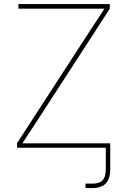

<svg xmlns="http://www.w3.org/2000/svg" viewBox="-20 -748 644 972"><path d="M413.1 204.1V181.6Q422.4 181.6 432.1 181.6Q441.9 181.6 448.2 181.6Q483.4 181.6 499.5 164.6Q515.6 147.5 515.6 107.4V0H538.1V107.4Q538.1 157.2 515.6 180.7Q493.2 204.1 448.2 204.1Q441.9 204.1 431.6 204.1Q421.4 204.1 413.1 204.1ZM66.4 0V-23.4L437.5 -595.2Q457 -624.5 476.3 -654.3Q495.6 -684.1 514.6 -713.4L518.6 -704.1Q479 -704.1 439.7 -704.1Q400.4 -704.1 360.8 -704.1H73.2V-727.5H535.6V-703.6L162.1 -127.4Q143.1 -99.1 124.8 -70.6Q106.4 -42 87.4 -13.2L83.5 -22.5Q122.1 -22.5 160.4 -22.5Q198.7 -22.5 236.8 -22.5H538.1V0Z"/></svg>

Font: Inter 18pt Thin
Style: Regular
Weight: 250
Designer: Rasmus Andersson
Foundry: rsms
Version: Version 4.001;git-66647c0bb